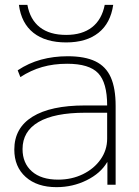

<svg xmlns="http://www.w3.org/2000/svg" viewBox="-20 -762 573 792"><path d="M213 10Q133 10 86 -32Q39 -74 39 -145Q39 -234 114 -280.5Q189 -327 330 -327H422Q422 -421 385 -460Q348 -499 257 -499Q201 -499 154 -485.5Q107 -472 64 -444L53 -472Q98 -502 149.5 -516Q201 -530 259 -530Q330 -530 373.5 -509Q417 -488 437 -443Q457 -398 457 -325V0H423V-93H422Q395 -47 337.5 -18.5Q280 10 213 10ZM220 -21Q276 -21 322 -43.5Q368 -66 395 -104.5Q422 -143 422 -190V-297H332Q204 -297 138.5 -258.5Q73 -220 73 -147Q73 -89 111.5 -55Q150 -21 220 -21ZM253 -587Q168 -587 118 -626.5Q68 -666 58 -742H93Q104 -681 144.5 -649.5Q185 -618 253 -618Q319 -618 359.5 -649.5Q400 -681 412 -742H447Q436 -666 386 -626.5Q336 -587 253 -587Z"/></svg>

Font: M PLUS 2 ExtraLight
Style: Regular
Weight: 250
Designer: Coji Morishita
Foundry: UNDERFOREST DESIGN
Version: Version 1.001